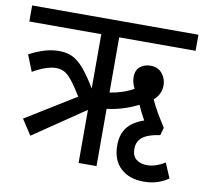

<svg xmlns="http://www.w3.org/2000/svg" viewBox="-74 -702 863 812"><g transform="rotate(10 357.0 -296.0)"><path d="M88 -78 45 -144 259 -276Q233 -318 215 -340.5Q197 -363 181 -371Q165 -379 146 -379Q126 -379 100 -370Q74 -361 47 -345L19 -415Q50 -432 82 -442Q114 -452 147 -452Q180 -452 204.5 -440Q229 -428 253.5 -399.5Q278 -371 309 -320V-553H0V-622H714V-553H386V-316Q413 -320 439 -328.5Q465 -337 488 -350Q475 -374 475 -399Q475 -428 493 -443Q511 -458 538 -458Q570 -458 588 -436Q606 -414 606 -385Q606 -347 575 -320Q589 -289 607 -259Q625 -229 638 -209L629 -176Q579 -169 555 -151Q531 -133 531 -100Q531 -69 549 -55Q567 -41 595 -41Q632 -41 672 -66L699 -2Q678 13 651.5 21.5Q625 30 593 30Q531 30 494 -4.5Q457 -39 457 -102Q457 -150 480.5 -179.5Q504 -209 551 -225Q533 -257 520 -287Q491 -272 456 -261Q421 -250 386 -246V0H309V-228Z"/></g></svg>

Font: Noto Sans Devanagari Condensed
Style: Regular
Weight: 400
Width: 3
Designer: Jelle Bosma - Monotype Design Team
Foundry: Monotype Imaging Inc.
Version: Version 2.004; ttfautohint (v1.8.4.7-5d5b)